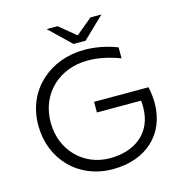

<svg xmlns="http://www.w3.org/2000/svg" viewBox="-125 -996 1067 1117"><g transform="rotate(-15 408.0 -437.5)"><path d="M419 6C618 6 752 -115 752 -304C752 -334 748 -367 741 -401H413V-337H679C681 -323 681 -310 681 -297C681 -142 568 -60 419 -60C258 -60 138 -184 138 -350C138 -526 270 -643 438 -643C506 -643 572 -627 633 -604V-670C572 -694 505 -708 435 -708C234 -708 64 -570 64 -352C64 -148 211 6 419 6ZM385 -757H457L586 -881H520L421 -799L322 -881H256Z"/></g></svg>

Font: Chess Sans
Style: Regular
Weight: 400
Designer: Wolf Bōese
Foundry: Wolf Bōese
Version: Version 7.223;Glyphs 3.3 (3306)